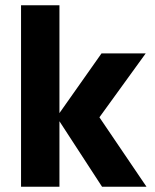

<svg xmlns="http://www.w3.org/2000/svg" viewBox="-20 -710 588 730"><path d="M206 0H60V-690H206V-280L366 -507H534L358 -264L537 0H368L206 -249Z"/></svg>

Font: Hind Jalandhar
Style: Bold
Weight: 700
Designer: Namrata Goyal
Foundry: Indian Type Foundry
Version: Version 0.702;PS 1.0;hotconv 1.0.81;makeotf.lib2.5.63406